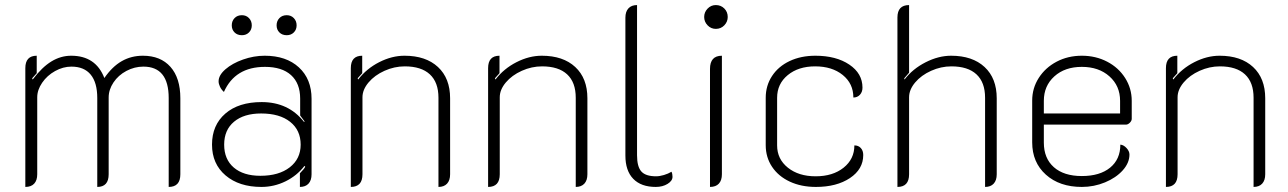

<svg xmlns="http://www.w3.org/2000/svg" viewBox="-20 -729 5085 758"><path d="M80 -460Q80 -509 125 -509V-440L107 -420L109 -415Q146 -464 183 -486.5Q220 -509 261 -509Q358 -509 392 -421Q423 -466 460.5 -487.5Q498 -509 544 -509Q614 -509 653 -465Q692 -421 692 -341V-41Q692 9 646 9V-342Q646 -466 546 -466Q511 -466 479 -449Q447 -432 428 -403.5Q409 -375 409 -344V-41Q409 9 364 9V-342Q364 -403 338 -434.5Q312 -466 262 -466Q229 -466 197.5 -448.5Q166 -431 146.5 -402.5Q127 -374 127 -345V-41Q127 -17 115 -4Q103 9 80 9Z M817 -158Q817 -235 869.5 -280.5Q922 -326 1013 -326Q1119 -326 1180 -248L1183 -249Q1173 -263 1165 -273V-340Q1165 -400 1129 -432.5Q1093 -465 1026 -465Q908 -465 864 -366Q854 -375 848.5 -386.5Q843 -398 843 -408Q843 -432 870 -455.5Q897 -479 939.5 -494Q982 -509 1025 -509Q1110 -509 1160 -463Q1210 -417 1210 -339V-41Q1210 -17 1198 -4Q1186 9 1164 9V-45Q1182 -63 1185 -71L1182 -74Q1152 -35 1107 -13Q1062 9 1012 9Q924 9 870.5 -36.5Q817 -82 817 -158ZM1167 -158Q1167 -215 1125.5 -248Q1084 -281 1011 -281Q943 -281 904 -248.5Q865 -216 865 -158Q865 -100 903 -67.5Q941 -35 1008 -35Q1081 -35 1124 -68.5Q1167 -102 1167 -158ZM895 -629Q895 -646 906 -657.5Q917 -669 935 -669Q952 -669 963 -657.5Q974 -646 974 -629Q974 -612 963 -601Q952 -590 935 -590Q917 -590 906 -601Q895 -612 895 -629ZM1072 -629Q1072 -646 1083 -657.5Q1094 -669 1112 -669Q1129 -669 1140 -657.5Q1151 -646 1151 -629Q1151 -612 1140 -601Q1129 -590 1112 -590Q1094 -590 1083 -601Q1072 -612 1072 -629Z M1365 -460Q1365 -509 1410 -509V-440L1392 -420L1394 -415Q1427 -458 1477 -483.5Q1527 -509 1577 -509Q1661 -509 1709 -464.5Q1757 -420 1757 -341V-41Q1757 -17 1745 -4Q1733 9 1711 9V-343Q1711 -404 1677 -435.5Q1643 -467 1578 -467Q1537 -467 1498 -449.5Q1459 -432 1435 -403.5Q1411 -375 1411 -345V-41Q1411 9 1365 9Z M1907 -460Q1907 -509 1952 -509V-440L1934 -420L1936 -415Q1969 -458 2019 -483.5Q2069 -509 2119 -509Q2203 -509 2251 -464.5Q2299 -420 2299 -341V-41Q2299 -17 2287 -4Q2275 9 2253 9V-343Q2253 -404 2219 -435.5Q2185 -467 2120 -467Q2079 -467 2040 -449.5Q2001 -432 1977 -403.5Q1953 -375 1953 -345V-41Q1953 9 1907 9Z M2449 -115V-659Q2449 -683 2461 -696Q2473 -709 2495 -709V-116Q2495 -71 2512 -52Q2529 -33 2570 -33Q2584 -33 2601 -38Q2618 -43 2631 -51Q2635 -43 2635 -31Q2635 -15 2615.5 -3Q2596 9 2569 9Q2511 9 2480 -23Q2449 -55 2449 -115Z M2760 -662Q2760 -681 2773.5 -695Q2787 -709 2806 -709Q2826 -709 2839.5 -695.5Q2853 -682 2853 -662Q2853 -643 2839.5 -629Q2826 -615 2806 -615Q2787 -615 2773.5 -629Q2760 -643 2760 -662ZM2783 -457Q2783 -509 2830 -509V-41Q2830 -17 2818 -4Q2806 9 2783 9Z M3003 -156V-343Q3003 -391 3028 -429Q3053 -467 3097.5 -488Q3142 -509 3199 -509Q3281 -509 3333 -474Q3385 -439 3385 -383Q3385 -366 3375 -355Q3365 -344 3349 -344Q3349 -399 3307 -433Q3265 -467 3198 -467Q3132 -467 3090 -432.5Q3048 -398 3048 -343V-155Q3048 -101 3090.5 -67Q3133 -33 3200 -33Q3268 -33 3310.5 -67Q3353 -101 3353 -155Q3369 -155 3378.5 -144.5Q3388 -134 3388 -117Q3388 -61 3335.5 -26Q3283 9 3201 9Q3143 9 3098 -12Q3053 -33 3028 -70.5Q3003 -108 3003 -156Z M3523 -660Q3523 -709 3569 -709V-442L3550 -420L3551 -415Q3583 -457 3634 -483Q3685 -509 3735 -509Q3819 -509 3867 -464.5Q3915 -420 3915 -341V-41Q3915 -17 3903 -4Q3891 9 3869 9V-343Q3869 -404 3835 -435.5Q3801 -467 3736 -467Q3695 -467 3656 -449.5Q3617 -432 3593 -403.5Q3569 -375 3569 -345V-41Q3569 9 3523 9Z M4055 -167V-332Q4055 -381 4081 -421.5Q4107 -462 4151.5 -485.5Q4196 -509 4251 -509Q4306 -509 4351 -485.5Q4396 -462 4422 -421Q4448 -380 4448 -331V-260Q4448 -252 4440.5 -244.5Q4433 -237 4425 -237H4101V-166Q4101 -104 4140.5 -69Q4180 -34 4251 -34Q4322 -34 4362.5 -67Q4403 -100 4403 -158Q4416 -157 4427.5 -144.5Q4439 -132 4439 -119Q4439 -86 4412.5 -56.5Q4386 -27 4342.5 -9Q4299 9 4251 9Q4163 9 4109 -39.5Q4055 -88 4055 -167ZM4402 -281V-331Q4402 -390 4360 -427.5Q4318 -465 4251 -465Q4184 -465 4142.5 -427.5Q4101 -390 4101 -331V-281Z M4583 -460Q4583 -509 4628 -509V-440L4610 -420L4612 -415Q4645 -458 4695 -483.5Q4745 -509 4795 -509Q4879 -509 4927 -464.5Q4975 -420 4975 -341V-41Q4975 -17 4963 -4Q4951 9 4929 9V-343Q4929 -404 4895 -435.5Q4861 -467 4796 -467Q4755 -467 4716 -449.5Q4677 -432 4653 -403.5Q4629 -375 4629 -345V-41Q4629 9 4583 9Z"/></svg>

Font: K2D Thin
Style: Regular
Weight: 100
Designer: Katatrad Aksorn Co.,Ltd.
Foundry: Cadson Demak Co.,Ltd.
Version: Version 1.000; ttfautohint (v1.6)